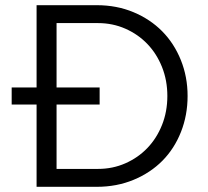

<svg xmlns="http://www.w3.org/2000/svg" viewBox="-20 -720 800 740"><path d="M121 0V-317H25V-383H121V-700H353Q430 -700 494.5 -673Q559 -646 605 -599.5Q651 -553 677 -488.5Q703 -424 703 -350Q703 -276 677.5 -211.5Q652 -147 606 -100.5Q560 -54 495 -27Q430 0 353 0ZM358 -631H198V-383H364V-317H198V-69H358Q414 -69 463 -90.5Q512 -112 548 -149.5Q584 -187 604.5 -238.5Q625 -290 625 -350Q625 -410 604.5 -461.5Q584 -513 548 -550.5Q512 -588 463 -609.5Q414 -631 358 -631Z"/></svg>

Font: Red Hat Text
Style: Regular
Weight: 400
Designer: Pentagram / MCKL
Foundry: Pentagram / MCKL
Version: Version 1.005; Red Hat Text